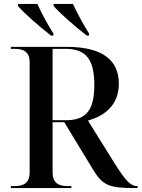

<svg xmlns="http://www.w3.org/2000/svg" viewBox="-20 -951 716 971"><path d="M238 -771H250V-782C223 -823 188 -888 169 -931H71V-921C98 -887 186 -811 238 -771ZM419 -771H430V-782C403 -823 369 -888 349 -931H251V-921C279 -887 366 -811 419 -771ZM35 0H341V-10H320C273 -10 246 -29 246 -79V-333H305L452 -91C499 -14 533 0 656 0H676V-10H673C642 -10 618 -32 557 -129L425 -341C503 -364 581 -414 581 -528C581 -648 496 -714 319 -714H35V-704H56C103 -704 130 -685 130 -638V-79C130 -29 103 -10 56 -10H35ZM313 -343H246V-704H311C415 -704 457 -651 457 -521C457 -394 416 -343 313 -343Z"/></svg>

Font: Noto Serif Display Medium
Style: Regular
Weight: 500
Designer: Monotype Design Team
Foundry: Monotype Imaging Inc.
Version: Version 2.009